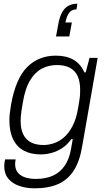

<svg xmlns="http://www.w3.org/2000/svg" viewBox="-20 -840 565 1042"><path d="M168 182Q122 182 84.5 169Q47 156 25 129.5Q3 103 3 62Q3 56 4 46Q5 36 8 25H65Q64 32 63 37.5Q62 43 62 49Q62 79 77 97Q92 115 117.5 123Q143 131 174 131Q228 131 267 113.5Q306 96 331.5 59Q357 22 366 -35Q368 -48 370.5 -60.5Q373 -73 375 -85H367Q345 -54 317 -36Q289 -18 259.5 -10Q230 -2 202 -2Q148 -2 110 -22Q72 -42 51.5 -83.5Q31 -125 31 -187Q31 -207 33.5 -227.5Q36 -248 40 -272Q65 -413 127 -475.5Q189 -538 283 -538Q340 -538 378.5 -516Q417 -494 438 -447H445L466 -526H510L426 -46Q413 34 381 84.5Q349 135 296.5 158.5Q244 182 168 182ZM217 -53Q242 -53 270.5 -62Q299 -71 325.5 -93Q352 -115 373.5 -155.5Q395 -196 405 -260Q409 -284 411.5 -300.5Q414 -317 414.5 -330Q415 -343 415 -353Q415 -397 401.5 -426.5Q388 -456 360.5 -471.5Q333 -487 288 -487Q246 -487 209 -468.5Q172 -450 144.5 -406Q117 -362 104 -284Q99 -256 96.5 -238Q94 -220 93 -207.5Q92 -195 92 -184Q92 -139 106.5 -110Q121 -81 148.5 -67Q176 -53 217 -53ZM400 -820 395 -789Q370 -789 356 -771.5Q342 -754 335 -718H370L356 -642H284L296 -707Q303 -747 316.5 -772Q330 -797 351 -808.5Q372 -820 400 -820Z"/></svg>

Font: Archivo SemiBold ExtraLight
Style: Italic
Weight: 250
Italic angle: -10°
Version: Version 2.001